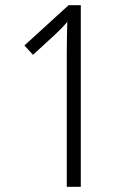

<svg xmlns="http://www.w3.org/2000/svg" viewBox="-20 -719 501 739"><path d="M291 0V-699H244L74 -544L107 -508L193 -587C213 -606 227 -620 239 -635C238 -594 237 -559 237 -512V0Z"/></svg>

Font: Noto Sans Kannada Condensed Light
Style: Regular
Weight: 300
Width: 3
Designer: Jelle Bosma - Monotype Design Team
Foundry: Monotype Imaging Inc.
Version: Version 2.005